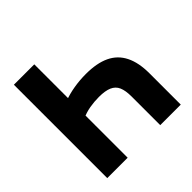

<svg xmlns="http://www.w3.org/2000/svg" viewBox="-180 -865 1025 1025"><g transform="rotate(-45 332.5 -352.5)"><path d="M465 0V-216Q465 -261 453.5 -287.5Q442 -314 414.5 -326Q387 -338 340 -338Q304 -338 269.5 -332Q235 -326 202 -311V-444Q241 -459 286 -466.5Q331 -474 377 -474Q460 -474 513.5 -448.5Q567 -423 593.5 -370Q620 -317 620 -236V0ZM65 0V-705H219V0Z"/></g></svg>

Font: TikTok Sans 24pt
Style: Bold
Weight: 700
Version: Version 4.000